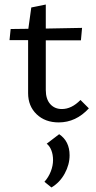

<svg xmlns="http://www.w3.org/2000/svg" viewBox="-20 -533 422 847"><path d="M372 -55Q315 7 239 7Q179 7 141.5 -29Q104 -65 104 -122V-356H22L27 -405L105 -406L118 -500L182 -513V-407L342 -410L337 -355H182V-136Q182 -96 201.5 -74Q221 -52 253 -52Q296 -52 335 -92ZM287 152Q287 193 265.5 232.5Q244 272 207 294L176 269Q194 249 204 223.5Q214 198 214 173Q214 149 206.5 130Q199 111 186 101L241 59Q287 90 287 152Z"/></svg>

Font: Ysabeau Infant Medium
Style: Regular
Weight: 500
Designer: Christian Thalmann (Catharsis Fonts)
Version: Version 0.003